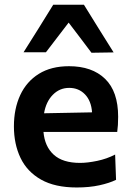

<svg xmlns="http://www.w3.org/2000/svg" viewBox="-20 -796 567 828"><path d="M311 12.5Q217 12.5 157 -21.5Q97 -55.5 68.5 -115Q40 -174.5 40 -251Q40 -327 67.2 -385.8Q94.5 -444.5 147.5 -477.5Q200.5 -510.5 277.5 -510.5Q377 -510.5 433.2 -456Q489.5 -401.5 489.5 -292.5Q489.5 -254.5 485.5 -227H167.5Q173 -164 211.8 -128.8Q250.5 -93.5 325.5 -93.5Q357 -93.5 399 -102.2Q441 -111 476.5 -129.5L480.5 -20.5Q452 -6.5 408.8 3Q365.5 12.5 311 12.5ZM278.5 -417Q237 -417 207.8 -387.2Q178.5 -357.5 170 -307.5L377 -311.5Q373.5 -361 346.5 -389Q319.5 -417 278.5 -417ZM374.5 -568.5Q350 -601 325.5 -633.5Q301 -666 276 -698.5Q251 -666 227 -634.5Q202.5 -602.5 178 -570.5H81.5Q113.5 -621 145.5 -672.2Q177.5 -723.5 209.5 -775.5H342Q374 -723.5 406 -672.2Q438 -621 470 -570Z"/></svg>

Font: Heraclito SemiBold
Style: Regular
Weight: 600
Designer: Kostas Bartsokas (font) & Cristiano Sobral (main changes)
Foundry: Kostas Bartsokas (font) & Cristiano Sobral (main changes)
Version: Version 1.00;July 8, 2020;FontCreator 13.0.0.2655 64-bit